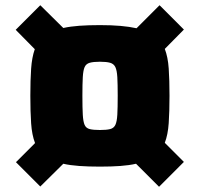

<svg xmlns="http://www.w3.org/2000/svg" viewBox="-20 -711 763 734"><path d="M134 2 41 -91 114 -164Q102 -195 99 -239.5Q96 -284 96 -345Q96 -405 99 -448.5Q102 -492 113 -523L40 -597L134 -691L222 -604Q249 -610 283.5 -612.5Q318 -615 362 -615Q406 -615 440.5 -612Q475 -609 502 -603L590 -691L683 -598L610 -524Q622 -493 625 -449Q628 -405 628 -345Q628 -285 625 -240.5Q622 -196 610 -165L683 -92L588 3L500 -85Q474 -79 440 -76.5Q406 -74 362 -74Q318 -74 283 -76.5Q248 -79 222 -85ZM362 -214Q387 -214 401 -217.5Q415 -221 421 -233.5Q427 -246 428.5 -272.5Q430 -299 430 -345Q430 -390 428.5 -416Q427 -442 421 -454.5Q415 -467 401 -471Q387 -475 362 -475Q337 -475 323 -471Q309 -467 303.5 -454.5Q298 -442 296.5 -416Q295 -390 295 -345Q295 -299 296.5 -272.5Q298 -246 303.5 -233.5Q309 -221 323 -217.5Q337 -214 362 -214Z"/></svg>

Font: Saira SemiExpanded ExtraBold
Style: Regular
Weight: 800
Width: 6
Designer: Hector Gatti with collaboration of the Omnibus-Type team
Foundry: Omnibus-Type
Version: Version 1.101